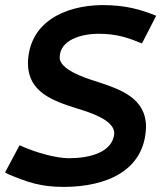

<svg xmlns="http://www.w3.org/2000/svg" viewBox="-37 -726 659 756"><path d="M235 -103C183 -103 104 -125 40 -154L-17 -47L-2 -39C72 -9 120 10 216 10C383 9 533 -54 538 -226C538 -339 439 -374 343 -405C294 -420 198 -453 198 -499C198 -569 283 -593 352 -593C423 -593 468 -577 522 -555L578 -664C515 -689 458 -706 364 -706C215 -704 76 -637 73 -477C73 -364 170 -329 266 -299C319 -283 413 -253 413 -201C407 -125 314 -103 235 -103Z"/></svg>

Font: Cantarell
Style: BoldOblique
Weight: 700
Italic angle: -8°
Designer: Dave Crossland
Version: Version 0.024